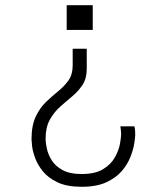

<svg xmlns="http://www.w3.org/2000/svg" viewBox="-20 -531 640 737"><path d="M313 -344V-267Q313 -230 297 -205.5Q281 -181 257.5 -161.5Q234 -142 210.5 -121Q187 -100 171 -71Q155 -42 155 2Q155 17 160 40Q165 63 179 85Q193 107 220.5 122Q248 137 293 137Q345 137 375.5 118.5Q406 100 421 73Q436 46 440.5 21Q445 -4 445 -17Q445 -22 444 -31Q443 -40 442 -46H496Q497 -43 498 -35Q499 -27 499 -13Q499 -4 495.5 19Q492 42 481 70.5Q470 99 448 125Q426 151 388.5 168.5Q351 186 294 186Q237 186 201 169Q165 152 144.5 126.5Q124 101 114.5 74.5Q105 48 103 28.5Q101 9 101 4Q101 -49 117 -83Q133 -117 156.5 -139.5Q180 -162 203.5 -181Q227 -200 243 -222.5Q259 -245 259 -280V-344ZM336 -511V-416H236V-511Z"/></svg>

Font: Chivo Mono Thin
Style: Regular
Weight: 250
Designer: Hector Gatti
Foundry: Omnibus-Type
Version: Version 1.008